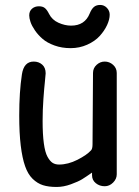

<svg xmlns="http://www.w3.org/2000/svg" viewBox="-20 -741 558 770"><path d="M263.2 -547.9Q228 -547.9 198.5 -558.6Q168.9 -569.3 150.9 -585Q132.8 -600.6 120.1 -619.1Q107.4 -637.7 102.3 -653.1Q97.2 -668.5 97.2 -679.2Q97.2 -696.3 108.4 -706.1Q119.6 -715.8 136.2 -715.8Q151.4 -715.8 160.2 -708.5Q168.9 -701.2 176.8 -685.1Q189 -661.1 214.6 -649.7Q240.2 -638.2 265.1 -638.2Q320.3 -638.2 339.8 -687Q347.2 -705.1 356.7 -713.1Q366.2 -721.2 381.8 -721.2Q397.5 -721.2 408.7 -709.5Q419.9 -697.8 419.9 -682.1Q419.9 -663.1 409.4 -640.4Q398.9 -617.7 379.9 -596.7Q360.8 -575.7 329.8 -561.8Q298.8 -547.9 263.2 -547.9ZM207 8.8Q174.8 8.8 152.3 1.7Q129.9 -5.4 110.8 -23.9Q91.8 -42.5 80.6 -74.7Q69.3 -106.9 63.2 -157Q57.1 -207 57.1 -277.8Q57.1 -372.1 67.9 -442.9Q75.7 -494.1 115.2 -494.1Q135.3 -494.1 149.2 -481.9Q163.1 -469.7 163.1 -446.8Q163.1 -441.9 160.2 -414.8Q157.2 -387.7 154.1 -344Q150.9 -300.3 150.9 -255.9Q150.9 -202.1 155.8 -166.3Q160.6 -130.4 170.4 -112.5Q180.2 -94.7 190.9 -87.9Q201.7 -81.1 216.8 -81.1Q252.9 -81.1 290.8 -100.3Q328.6 -119.6 345.2 -138.2Q351.1 -144 351.1 -163.1L353 -448.2Q353 -467.8 367.4 -481Q381.8 -494.1 399.9 -494.1Q418.9 -494.1 433.6 -481Q448.2 -467.8 448.2 -448.2V-42Q448.2 -23.4 433.6 -8.8Q418.9 5.9 399.9 5.9Q379.4 5.9 364.3 -6.3Q349.1 -18.6 349.1 -38.1V-48.8Q324.7 -31.7 309.3 -22.2Q293.9 -12.7 264.4 -2Q234.9 8.8 207 8.8Z"/></svg>

Font: Comic Neue
Style: Bold
Weight: 700
Designer: Craig Rozynski
Foundry: Craig Rozynski
Version: Version 2.003;hotconv 1.0.109;makeotfexe 2.5.65596